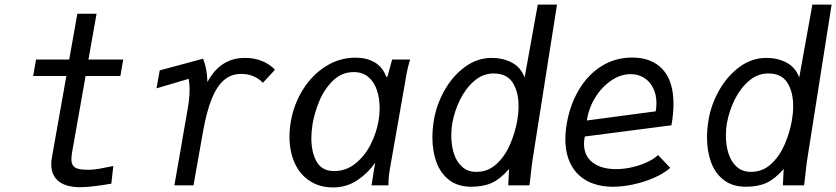

<svg xmlns="http://www.w3.org/2000/svg" viewBox="-20 -810 3654 839"><path d="M204 -92Q204 -106.5 207 -123L270 -478H125L137.5 -550H282.5L318 -750H402L366.5 -550H518.5L506 -478H354L295.5 -147Q292 -126 292 -115.5Q292 -96.5 299.5 -86.2Q307 -76 323.2 -72Q339.5 -68 368.5 -68Q386 -68 416.8 -73.2Q447.5 -78.5 475 -84.5L466.5 -7.5Q436 -2 397 3Q358 8 332 8Q268 8 236 -18Q204 -44 204 -92Z M772.5 -174Q777.5 -204 782.8 -235.2Q788 -266.5 793 -293Q801.5 -339.5 805 -366.2Q808.5 -393 808.5 -417.5Q808.5 -443.5 804.5 -465.5L664 -424L678 -502.5L867.5 -553.5Q877 -529 881.2 -505.2Q885.5 -481.5 886.5 -451.5Q942.5 -557 1050 -557Q1093 -557 1127 -542.5Q1161 -528 1181.5 -505L1128.5 -448Q1117 -462.5 1091.8 -474.8Q1066.5 -487 1033.5 -487Q990 -487 958.5 -459.8Q927 -432.5 904.8 -377Q882.5 -321.5 867 -234L825.5 0H742Q749 -37 772.5 -174Z M1245 -212.5Q1245 -246 1250.5 -277Q1263.5 -354 1303.5 -418.2Q1343.5 -482.5 1403.5 -520.2Q1463.5 -558 1533 -558Q1582 -558 1617 -537.8Q1652 -517.5 1668.5 -473.5L1673.5 -476L1693.5 -550H1772Q1764 -522 1759.2 -500.8Q1754.5 -479.5 1751 -455L1683.5 -70.5Q1680.5 -52 1679 -38Q1677.5 -24 1677.5 0H1603.5Q1605 -11 1608.8 -33.8Q1612.5 -56.5 1614.5 -70L1619.5 -99Q1588.5 -54 1541.5 -22.5Q1494.5 9 1435.5 9Q1376.5 9 1333.2 -19.5Q1290 -48 1267.5 -98.2Q1245 -148.5 1245 -212.5ZM1634 -281Q1639 -311 1639 -337Q1639 -380 1627.2 -415.5Q1615.5 -451 1590.2 -473Q1565 -495 1525.5 -495Q1474 -495 1436 -458.5Q1398 -422 1376.2 -370.2Q1354.5 -318.5 1346 -269.5Q1340.5 -234.5 1340.5 -206Q1340.5 -145 1363.5 -103.8Q1386.5 -62.5 1440.5 -62.5Q1491.5 -62.5 1532.2 -94.8Q1573 -127 1598.8 -177.2Q1624.5 -227.5 1634 -281Z M1869.5 -209.5Q1869.5 -247.5 1876.5 -288Q1888 -354.5 1923.2 -416.5Q1958.5 -478.5 2012 -517.8Q2065.5 -557 2129 -557Q2177.5 -557 2216.8 -536.5Q2256 -516 2272.5 -471.5L2330 -790H2414L2308 -117Q2304.5 -95.5 2300.5 -58Q2296.5 -19 2293.5 0H2201L2204.5 -71.5Q2166.5 -28 2129.5 -11Q2092.5 6 2039.5 6Q1981 6 1943 -23.2Q1905 -52.5 1887.2 -101Q1869.5 -149.5 1869.5 -209.5ZM2240.5 -284Q2246 -316 2246 -346.5Q2246 -409 2220.2 -449Q2194.5 -489 2137 -489Q2090 -489 2052.2 -456.2Q2014.5 -423.5 1990.2 -374Q1966 -324.5 1957 -274Q1952 -247.5 1952 -217Q1952 -174.5 1963.5 -138.8Q1975 -103 1999.5 -81Q2024 -59 2062 -59Q2112.5 -59 2149.8 -93.5Q2187 -128 2209 -179.2Q2231 -230.5 2240.5 -284Z M2450.5 -202Q2450.5 -237.5 2458 -277Q2473 -357.5 2511.8 -421.2Q2550.5 -485 2609.8 -521.8Q2669 -558.5 2742.5 -558.5Q2827.5 -558.5 2875.2 -507.5Q2923 -456.5 2923 -355.5Q2923 -313.5 2914 -262.5L2535.5 -213.5Q2532 -197.5 2532 -181.5Q2532 -128.5 2569.8 -99.8Q2607.5 -71 2672 -71Q2708 -71 2744.5 -79.8Q2781 -88.5 2810.5 -102.8Q2840 -117 2855.5 -132.5L2909 -76.5Q2881 -52 2838.2 -33.2Q2795.5 -14.5 2748 -4.2Q2700.5 6 2658.5 6Q2594 6 2547.2 -18.5Q2500.5 -43 2475.5 -89.8Q2450.5 -136.5 2450.5 -202ZM2848.5 -359Q2848.5 -396.5 2834.2 -425.2Q2820 -454 2794.5 -470Q2769 -486 2736 -486Q2691.5 -486 2650 -457.5Q2608.5 -429 2580.2 -382.5Q2552 -336 2544.5 -283.5L2845.5 -323.5Q2848.5 -342.5 2848.5 -359Z M3069.5 -209.5Q3069.5 -247.5 3076.5 -288Q3088 -354.5 3123.2 -416.5Q3158.5 -478.5 3212 -517.8Q3265.5 -557 3329 -557Q3377.5 -557 3416.8 -536.5Q3456 -516 3472.5 -471.5L3530 -790H3614L3508 -117Q3504.5 -95.5 3500.5 -58Q3496.5 -19 3493.5 0H3401L3404.5 -71.5Q3366.5 -28 3329.5 -11Q3292.5 6 3239.5 6Q3181 6 3143 -23.2Q3105 -52.5 3087.2 -101Q3069.5 -149.5 3069.5 -209.5ZM3440.5 -284Q3446 -316 3446 -346.5Q3446 -409 3420.2 -449Q3394.5 -489 3337 -489Q3290 -489 3252.2 -456.2Q3214.5 -423.5 3190.2 -374Q3166 -324.5 3157 -274Q3152 -247.5 3152 -217Q3152 -174.5 3163.5 -138.8Q3175 -103 3199.5 -81Q3224 -59 3262 -59Q3312.5 -59 3349.8 -93.5Q3387 -128 3409 -179.2Q3431 -230.5 3440.5 -284Z"/></svg>

Font: JuliaMono Italic
Style: Regular
Weight: 400
Italic angle: -9°
Monospace: yes
Designer: cormullion
Foundry: corm
Version: Version 0.049; ttfautohint (v1.8.4)